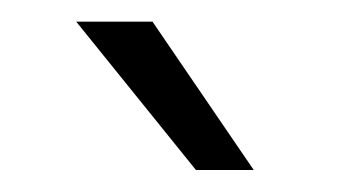

<svg xmlns="http://www.w3.org/2000/svg" viewBox="-20 -770 326 177"><path d="M50.3 -750H120.6L213.9 -613.3H160.6Z"/></svg>

Font: Roboto Light
Style: Regular
Weight: 300
Designer: Google
Version: Version 2.137; 2017